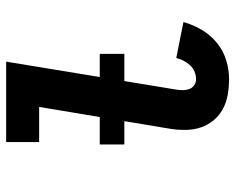

<svg xmlns="http://www.w3.org/2000/svg" viewBox="-92 -684 783 640"><g transform="rotate(-90 300.0 -363.5)"><path d="M357 8Q330 8 304.5 3.5Q279 -1 257.5 -12.5Q236 -24 220 -43Q204 -62 196 -85.5Q188 -109 187.5 -135Q187 -161 191 -187L264 -625H147V-735H415L322 -169Q320 -158 320 -146.5Q320 -135 323.5 -125Q327 -115 336 -108.5Q345 -102 357 -102Q369 -102 381.5 -107Q394 -112 403 -122Q412 -132 418 -143.5Q424 -155 427 -168L547 -144Q538 -112 521 -83Q504 -54 477.5 -32.5Q451 -11 419.5 -1.5Q388 8 357 8ZM441 -341H139V-423H441Z"/></g></svg>

Font: Iosevka Curly Slab XBdEx
Style: Italic
Weight: 800
Width: 7
Italic angle: -9°
Monospace: yes
Designer: Belleve Invis
Foundry: Belleve Invis
Version: Version 11.1.0; ttfautohint (v1.8.3)